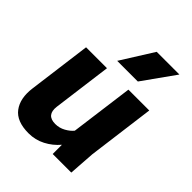

<svg xmlns="http://www.w3.org/2000/svg" viewBox="-224 -897 1027 1027"><g transform="rotate(45 290.0 -383.5)"><path d="M352.1 -779.8H523.9L393.1 -596.2H236.8ZM67.9 -529.8H226.1L182.1 -194.8Q172.9 -123 241.2 -123Q272 -123 298.8 -137.9Q325.7 -152.8 340.8 -171.9L388.2 -529.8H545.9L496.1 -148.9L485.8 0H345.2V-69.8Q313.5 -32.2 269.8 -9.5Q226.1 13.2 175.8 13.2Q85 13.2 47.4 -37.1Q9.8 -87.4 21 -171.9Z"/></g></svg>

Font: Cooper Hewitt
Style: Bold Italic
Weight: 712
Designer: Village Type and Design LLC
Foundry: Cooper Hewitt Smithsonian Design Museum
Version: 1.000